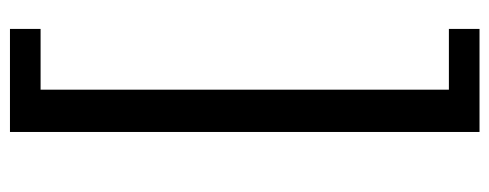

<svg xmlns="http://www.w3.org/2000/svg" viewBox="-326 -510 1006 395"><g transform="rotate(90 177.5 -313.0)"><path d="M40 -733V-796H252V170H40V107H165V-733Z"/></g></svg>

Font: Kinto Sans Med
Style: Regular
Weight: 500
Designer: Authors: Ryoko NISHIZUKA  (kana & ideographs); Paul D. Hunt (Latin, Greek & Cyrillic); Wenlong ZHANG  (bopomofo); Sandol
Foundry: Adobe Systems Incorporated, ookami Inc.
Version: Version 0.001